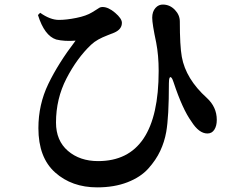

<svg xmlns="http://www.w3.org/2000/svg" viewBox="-20 -768 1040 842"><path d="M226.6 -594.7Q174.8 -611.3 146.5 -702.1L156.2 -711.9Q200.2 -680.7 238.3 -680.7Q271.5 -680.7 314.9 -689.5Q358.4 -698.2 383.8 -713.9Q392.6 -718.8 401.9 -725.1Q411.1 -731.4 416.5 -734.4Q421.9 -737.3 429.7 -737.3Q455.1 -737.3 484.9 -711.9Q514.6 -686.5 514.6 -668Q514.6 -639.6 481.4 -625Q474.6 -622.1 451.7 -613.3Q428.7 -604.5 411.1 -594.7Q393.6 -585 378.9 -571.3Q317.4 -512.7 271.5 -423.8Q225.6 -335 225.6 -230.5Q225.6 -151.4 277.8 -106.4Q330.1 -61.5 410.2 -61.5Q675.8 -61.5 675.8 -457Q675.8 -525.4 665 -581.1Q647.5 -663.1 647.5 -690.4Q647.5 -716.8 661.6 -732.9Q675.8 -749 696.3 -748Q725.6 -747.1 747.1 -724.6Q768.6 -702.1 768.6 -673.8Q768.6 -567.4 777.3 -518.6Q794.9 -421.9 886.7 -338.9Q930.7 -298.8 930.7 -242.2Q930.7 -215.8 919.9 -199.2Q909.2 -182.6 889.6 -182.6Q852.5 -182.6 819.3 -235.4Q780.3 -289.1 741.2 -407.2Q736.3 -422.9 731.4 -427.7Q726.6 -432.6 723.6 -426.3Q720.7 -419.9 720.7 -403.3Q720.7 -255.9 709 -189.5Q701.2 -145.5 682.6 -106Q664.1 -66.4 630.4 -28.8Q596.7 8.8 539.1 31.2Q481.4 53.7 406.2 53.7Q294.9 53.7 221.7 -11.7Q148.4 -77.1 148.4 -206.1Q148.4 -309.6 191.9 -399.9Q235.4 -490.2 311.5 -589.8Q262.7 -585.9 226.6 -594.7Z"/></svg>

Font: GenYoMin TW TTF Bold
Style: Regular
Weight: 700
Version: Version 1.300